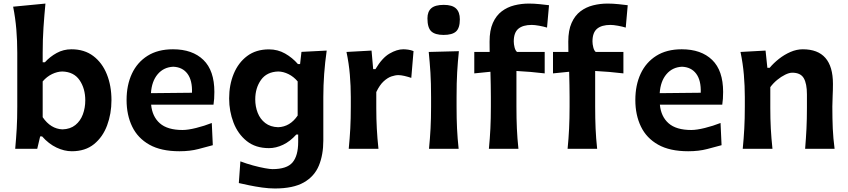

<svg xmlns="http://www.w3.org/2000/svg" viewBox="-20 -841 4792 1085"><path d="M385.7 13.7Q343.3 13.7 299.3 -7.1Q255.4 -27.8 217.8 -70.3H207L190.4 0H65.9Q71.3 -59.6 74.5 -115Q77.6 -170.4 77.6 -238.3V-543Q77.6 -610.4 72.3 -674.8Q66.9 -739.3 54.2 -803.2L236.8 -820.8Q230.5 -755.4 225.8 -686.5Q221.2 -617.7 221.2 -543V-489.3H233.9Q262.2 -520.5 300.3 -541.5Q338.4 -562.5 383.8 -562.5Q457 -562.5 507.3 -524.4Q557.6 -486.3 583.7 -421.4Q609.9 -356.4 609.9 -274.9Q609.9 -198.7 585.4 -132.8Q561 -66.9 511.5 -26.6Q461.9 13.7 385.7 13.7ZM333 -109.9Q377.4 -111.3 406 -134.5Q434.6 -157.7 448.2 -194.6Q461.9 -231.4 461.9 -273.9Q461.9 -340.8 429.7 -387.9Q397.5 -435.1 332 -437Q303.7 -436.5 274.2 -422.4Q244.6 -408.2 221.2 -380.9V-178.7Q266.1 -112.8 333 -109.9Z M994.1 13.7Q890.1 13.7 824.2 -23.4Q758.3 -60.5 726.8 -126Q695.3 -191.4 695.3 -275.9Q695.3 -359.9 725.3 -424.3Q755.4 -488.8 813.7 -525.6Q872.1 -562.5 957.5 -562.5Q1067.4 -562.5 1129.4 -502.4Q1191.4 -442.4 1191.4 -321.3Q1191.4 -300.3 1190.2 -283.2Q1189 -266.1 1186.5 -249.5H834Q840.3 -182.1 883.3 -144.3Q926.3 -106.4 1011.7 -106.4Q1042 -106.4 1088.4 -117.9Q1134.8 -129.4 1176.8 -146L1182.6 -20.5Q1148.4 -11.2 1101.3 1.2Q1054.2 13.7 994.1 13.7ZM1064.9 -316.9Q1067.4 -386.7 1039.3 -424.3Q1011.2 -461.9 959 -463.9Q904.8 -461.4 871.1 -421.6Q837.4 -381.8 833 -314.5Z M1533.2 224.1Q1500 224.1 1461.4 218.8Q1422.9 213.4 1387.9 206.1Q1353 198.7 1329.6 193.4L1338.4 70.8Q1373 84 1409.9 94Q1446.8 104 1476.6 109.4Q1506.3 114.7 1519.5 114.7Q1601.1 114.7 1633.1 76.9Q1665 39.1 1665 -38.6V-80.6H1654.3Q1619.6 -42 1579.6 -22.9Q1539.6 -3.9 1500 -3.9Q1424.3 -3.9 1374.3 -43.9Q1324.2 -84 1299.6 -148.2Q1274.9 -212.4 1274.9 -284.7Q1274.9 -361.3 1300.8 -424.1Q1326.7 -486.8 1376.7 -524.4Q1426.8 -562 1500 -562Q1549.3 -562 1590.8 -538.6Q1632.3 -515.1 1663.6 -479H1675.8L1683.6 -547.9L1826.2 -555.2Q1807.1 -421.9 1807.1 -293.5V-46.9Q1807.1 33.7 1782 94.7Q1756.8 155.8 1697 189.9Q1637.2 224.1 1533.2 224.1ZM1551.8 -122.1Q1619.1 -124.5 1662.1 -188V-380.9Q1639.6 -407.7 1610.4 -422.1Q1581.1 -436.5 1552.7 -437Q1487.3 -435.1 1454.8 -389.2Q1422.4 -343.3 1422.4 -279.3Q1422.4 -238.8 1436.3 -203.4Q1450.2 -168 1479 -145.8Q1507.8 -123.5 1551.8 -122.1Z M1950.7 0Q1956.5 -59.6 1959.5 -115Q1962.4 -170.4 1962.4 -238.3V-293Q1962.4 -355 1957 -418.7Q1951.7 -482.4 1938 -547.4L2079.6 -555.2L2088.9 -450.2H2101.6Q2139.6 -514.2 2181.4 -538.3Q2223.1 -562.5 2258.8 -562.5Q2271.5 -562.5 2287.1 -560.3Q2302.7 -558.1 2316.9 -552.2L2304.2 -400.9Q2285.6 -407.2 2265.6 -411.9Q2245.6 -416.5 2231.4 -416.5Q2213.9 -416.5 2192.1 -409.2Q2170.4 -401.9 2147.9 -381.3Q2125.5 -360.8 2106.4 -320.8V-231Q2106.4 -168.5 2109.4 -114Q2112.3 -59.6 2118.7 0Z M2404.3 0Q2410.2 -59.6 2413.1 -115Q2416 -170.4 2416 -238.3V-293Q2416 -372.6 2412.4 -430.4Q2408.7 -488.3 2402.8 -547.4L2573.2 -551.8Q2566.9 -491.7 2563.5 -432.9Q2560.1 -374 2560.1 -293V-238.3Q2560.1 -170.4 2562.7 -115Q2565.4 -59.6 2571.8 0ZM2486.8 -643.6Q2439 -643.6 2417.2 -663.8Q2395.5 -684.1 2395.5 -737.3Q2395.5 -775.4 2417.2 -794.4Q2439 -813.5 2487.8 -813.5Q2535.6 -813.5 2557.1 -793Q2578.6 -772.5 2578.6 -731.9Q2578.6 -682.6 2557.1 -663.1Q2535.6 -643.6 2486.8 -643.6Z M2742.7 0Q2748.5 -59.6 2751.2 -115Q2753.9 -170.4 2753.9 -238.3V-293Q2753.9 -324.7 2753.2 -360.1Q2752.4 -395.5 2751.5 -435.5L2660.2 -426.3V-547.4H2747.1Q2747.1 -563 2746.8 -577.4Q2746.6 -591.8 2746.6 -606.4Q2746.6 -669.4 2765.1 -711.2Q2783.7 -752.9 2815.2 -776.9Q2846.7 -800.8 2886.5 -810.8Q2926.3 -820.8 2968.8 -820.8Q2997.6 -820.8 3031.2 -817.4Q3064.9 -814 3082.5 -811.5L3071.3 -685.1Q3052.7 -690.9 3026.9 -695.6Q3001 -700.2 2984.9 -700.2Q2935.1 -700.2 2909.2 -678.5Q2883.3 -656.7 2883.3 -606.9Q2883.3 -591.3 2887.9 -573Q2892.6 -554.7 2901.9 -547.4H3058.1V-426.3Q2977.5 -436 2898.4 -439.9V-238.3Q2898.4 -170.4 2900.9 -115Q2903.3 -59.6 2909.7 0Z M3187.5 0Q3193.4 -59.6 3196 -115Q3198.7 -170.4 3198.7 -238.3V-293Q3198.7 -324.7 3198 -360.1Q3197.3 -395.5 3196.3 -435.5L3105 -426.3V-547.4H3191.9Q3191.9 -563 3191.7 -577.4Q3191.4 -591.8 3191.4 -606.4Q3191.4 -669.4 3210 -711.2Q3228.5 -752.9 3260 -776.9Q3291.5 -800.8 3331.3 -810.8Q3371.1 -820.8 3413.6 -820.8Q3442.4 -820.8 3476.1 -817.4Q3509.8 -814 3527.3 -811.5L3516.1 -685.1Q3497.6 -690.9 3471.7 -695.6Q3445.8 -700.2 3429.7 -700.2Q3379.9 -700.2 3354 -678.5Q3328.1 -656.7 3328.1 -606.9Q3328.1 -591.3 3332.8 -573Q3337.4 -554.7 3346.7 -547.4H3502.9V-426.3Q3422.4 -436 3343.3 -439.9V-238.3Q3343.3 -170.4 3345.7 -115Q3348.1 -59.6 3354.5 0Z M3869.1 13.7Q3765.1 13.7 3699.2 -23.4Q3633.3 -60.5 3601.8 -126Q3570.3 -191.4 3570.3 -275.9Q3570.3 -359.9 3600.3 -424.3Q3630.4 -488.8 3688.7 -525.6Q3747.1 -562.5 3832.5 -562.5Q3942.4 -562.5 4004.4 -502.4Q4066.4 -442.4 4066.4 -321.3Q4066.4 -300.3 4065.2 -283.2Q4064 -266.1 4061.5 -249.5H3709Q3715.3 -182.1 3758.3 -144.3Q3801.3 -106.4 3886.7 -106.4Q3917 -106.4 3963.4 -117.9Q4009.8 -129.4 4051.8 -146L4057.6 -20.5Q4023.4 -11.2 3976.3 1.2Q3929.2 13.7 3869.1 13.7ZM3939.9 -316.9Q3942.4 -386.7 3914.3 -424.3Q3886.2 -461.9 3834 -463.9Q3779.8 -461.4 3746.1 -421.6Q3712.4 -381.8 3708 -314.5Z M4177.2 0Q4183.1 -59.6 4186 -115Q4189 -170.4 4189 -238.3V-293Q4189 -355 4183.6 -418.7Q4178.2 -482.4 4164.6 -547.4L4306.2 -555.2L4316.4 -458H4329.6Q4351.6 -484.4 4381.8 -508.3Q4412.1 -532.2 4447 -547.4Q4481.9 -562.5 4516.6 -562.5Q4687 -562.5 4687 -367.2Q4687 -331.5 4685.3 -298.6Q4683.6 -265.6 4683.6 -238.3Q4683.6 -170.4 4686 -115Q4688.5 -59.6 4696.3 0H4529.8Q4534.7 -59.6 4537.4 -114Q4540 -168.5 4540 -231V-307.6Q4540 -368.7 4522 -399.4Q4503.9 -430.2 4457 -430.2Q4439.9 -430.2 4417 -418.9Q4394 -407.7 4371.8 -389.4Q4349.6 -371.1 4333 -348.6V-231Q4333 -168.5 4335.9 -114Q4338.9 -59.6 4345.2 0Z"/></svg>

Font: Pinar-FD SemiBold
Style: Regular
Weight: 600
Designer: Amin Abedi
Version: Version 2.000